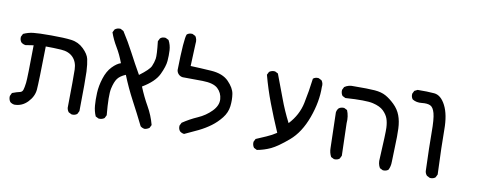

<svg xmlns="http://www.w3.org/2000/svg" viewBox="-57 -793 3113 1204"><g transform="rotate(10 1500.0 -190.5)"><path d="M64.5 117.2Q48.8 115.2 37.1 105.5Q25.4 89.8 27.3 68.4L37.1 47.9Q68.4 36.1 84 33.2Q99.6 30.3 104.5 15.6Q109.4 1 113.3 -30.3Q117.2 -61.5 119.1 -270.5L68.4 -262.7Q52.7 -264.6 41 -274.4Q29.3 -288.1 31.2 -309.6L41 -329.1Q70.3 -342.8 102.5 -346.7Q134.8 -350.6 217.3 -350.6Q299.8 -350.6 345.7 -344.7Q391.6 -338.9 424.8 -306.6Q458 -274.4 464.8 -244.1Q471.7 -213.9 474.1 -165.5Q476.6 -117.2 473.6 85.9L463.9 105.5Q450.2 117.2 428.7 115.2L409.2 105.5Q399.4 93.8 397.5 78.1Q400.4 -117.2 398.9 -165.5Q397.5 -213.9 370.1 -242.2Q342.8 -270.5 293.9 -273.4Q245.1 -276.4 195.3 -276.4Q191.4 -43.9 187.5 0Q183.6 43.9 148.4 80.6Q113.3 117.2 64.5 117.2Z M895.5 125Q879.9 123 868.2 113.3Q831.1 38.1 791.5 -36.1Q752 -110.4 720.7 -188.5Q685.5 -173.8 669.9 -152.8Q654.3 -131.8 644.5 -87.9Q634.8 -43.9 646.5 82L636.7 101.6Q621.1 113.3 599.6 111.3L580.1 101.6Q566.4 70.3 563.5 34.7Q560.5 -1 562.5 -45.9Q564.5 -90.8 580.1 -139.6Q595.7 -188.5 624 -217.8Q652.3 -247.1 677.7 -254.9Q658.2 -307.6 632.8 -349.6Q607.4 -391.6 591.8 -436.5L601.6 -456.1Q617.2 -468.8 638.7 -466.8L658.2 -456.1Q697.3 -395.5 731 -331.1Q764.6 -266.6 801.8 -202.1Q862.3 -247.1 873 -271.5Q883.8 -295.9 887.7 -320.3Q891.6 -344.7 881.8 -430.7L891.6 -450.2Q905.3 -462.9 926.8 -460L946.3 -450.2Q961.9 -420.9 963.9 -387.7Q965.8 -354.5 962.9 -319.3Q960 -284.2 935.1 -231.9Q910.2 -179.7 833 -133.8Q858.4 -71.3 888.7 -18.6Q918.9 34.2 934.6 93.8L924.8 113.3Q911.1 123 895.5 125Z M1144.5 113.3Q1128.9 111.3 1117.2 101.6Q1105.5 87.9 1107.4 66.4L1117.2 46.9Q1162.1 16.6 1211.4 -4.9Q1260.7 -26.4 1296.9 -63.5Q1333 -100.6 1330.1 -140.6Q1327.1 -180.7 1298.8 -207Q1270.5 -233.4 1200.7 -234.4Q1130.9 -235.4 1074.2 -235.4Q1058.6 -237.3 1047.9 -248Q1037.1 -258.8 1035.2 -274.4Q1039.1 -476.6 1052.7 -503.9Q1066.4 -515.6 1087.9 -513.7L1107.4 -503.9Q1121.1 -484.4 1117.2 -457L1111.3 -313.5Q1168.9 -311.5 1243.2 -306.6Q1317.4 -301.8 1355.5 -262.7Q1393.6 -223.6 1399.4 -186.5Q1405.3 -149.4 1400.4 -108.4Q1395.5 -67.4 1368.2 -32.7Q1340.8 2 1306.6 27.3Q1272.5 52.7 1230.5 73.2Q1188.5 93.8 1144.5 113.3Z M1611.3 132.8 1591.8 123Q1580.1 107.4 1582 85.9L1591.8 66.4Q1623 52.7 1656.2 38.6Q1689.5 24.4 1718.8 4.9Q1679.7 -85 1647.5 -169.9Q1615.2 -254.9 1591.8 -342.8L1601.6 -362.3Q1617.2 -374 1638.7 -372.1L1658.2 -362.3Q1687.5 -286.1 1714.4 -212.9Q1741.2 -139.6 1778.3 -67.4Q1836.9 -129.9 1853.5 -209Q1870.1 -288.1 1879.9 -368.2Q1893.6 -379.9 1915 -377.9L1934.6 -368.2Q1948.2 -350.6 1944.3 -327.1Q1946.3 -233.4 1908.7 -129.9Q1871.1 -26.4 1805.2 29.8Q1739.3 85.9 1697.8 105.5Q1656.2 125 1611.3 132.8Z M2411.1 121.1 2391.6 111.3Q2376 85.9 2379.9 50.8Q2388.7 -111.3 2387.2 -145Q2385.7 -178.7 2377 -203.1Q2368.2 -227.5 2345.7 -249.5Q2323.2 -271.5 2277.3 -282.2Q2231.4 -293 2101.6 -284.2L2082 -293.9Q2070.3 -309.6 2072.3 -331.1L2082 -350.6Q2107.4 -368.2 2140.6 -366.2Q2231.4 -367.2 2274.4 -363.8Q2317.4 -360.4 2345.7 -344.7Q2374 -329.1 2403.3 -300.8Q2432.6 -272.5 2446.3 -236.3Q2460 -200.2 2461.9 -152.8Q2463.9 -105.5 2460.9 -38.1Q2458 29.3 2458 58.6Q2458 87.9 2446.3 111.3Q2432.6 123 2411.1 121.1ZM2097.7 105.5 2078.1 95.7Q2064.5 70.3 2064.5 40.5Q2064.5 10.7 2058.6 -184.6Q2060.5 -200.2 2070.3 -211.9Q2084 -223.6 2105.5 -221.7L2125 -211.9Q2140.6 -174.8 2136.7 -129.9L2142.6 76.2L2132.8 95.7Q2119.1 107.4 2097.7 105.5Z M2710 117.2 2690.4 107.4Q2679.7 95.7 2677.7 80.1Q2671.9 -81.1 2671.9 -166Q2671.9 -251 2662.1 -287.1Q2652.3 -323.2 2632.8 -332Q2613.3 -340.8 2579.1 -336.9Q2544.9 -333 2519.5 -348.6Q2507.8 -362.3 2509.8 -383.8L2519.5 -403.3L2539.1 -413.1Q2602.5 -414.1 2645.5 -410.2Q2688.5 -406.2 2717.8 -349.1Q2747.1 -292 2747.1 -196.3Q2747.1 -100.6 2754.9 87.9L2745.1 107.4Q2731.4 119.1 2710 117.2Z"/></g></svg>

Font: JasonHandwriting2
Style: Regular
Weight: 400
Version: Version 1.05.10